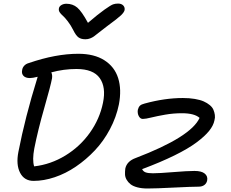

<svg xmlns="http://www.w3.org/2000/svg" viewBox="-20 -1030 1305 1085"><path d="M647 -1009.8Q666 -1009.8 676.3 -999.3Q686.5 -988.8 684.1 -973.1Q681.6 -960.9 664.1 -943.8Q646.5 -926.8 585 -881.8Q565.9 -867.7 542.5 -848.9Q519 -830.1 510.5 -824Q502 -817.9 489.5 -813Q477.1 -808.1 462.9 -808.1Q438.5 -808.1 423.8 -818.6Q409.2 -829.1 395 -857.9Q380.4 -887.2 363 -909.7Q345.7 -932.1 334.7 -941.4Q323.7 -950.7 317.1 -960.9Q310.5 -971.2 313 -982.9Q314.9 -994.1 327.1 -1001.5Q339.4 -1008.8 355 -1008.8Q391.1 -1008.8 416.5 -987.3Q441.9 -965.8 477.1 -900.9Q535.2 -950.7 570.8 -975.8Q606.4 -1001 619.1 -1005.4Q631.8 -1009.8 647 -1009.8ZM169.9 -7.8Q117.2 -7.8 93.5 -53.7Q69.8 -99.6 84 -171.9Q122.1 -367.7 189.9 -585.9Q191.4 -591.8 192.9 -596.2Q164.6 -588.9 148.9 -588.9Q124.5 -588.9 112.8 -601.3Q101.1 -613.8 105 -632.8Q106.4 -647 116.5 -658.2Q126.5 -669.4 143.1 -673.8Q294.9 -726.1 422.9 -726.1Q512.2 -726.1 569.8 -689.5Q627.4 -652.8 647.7 -588.6Q668 -524.4 651.9 -439.9Q637.2 -367.7 601.3 -300Q565.4 -232.4 516.1 -180.2Q466.8 -127.9 408.9 -88.6Q351.1 -49.3 289.3 -28.6Q227.5 -7.8 169.9 -7.8ZM173.8 -190.9Q161.6 -126 172.9 -89.8Q266.6 -100.6 349.4 -151.1Q432.1 -201.7 487.8 -279.8Q543.5 -357.9 562 -449.2Q580.1 -537.1 543.7 -588.6Q507.3 -640.1 412.1 -640.1Q340.3 -640.1 270 -621.1Q276.9 -606 273.9 -586.9Q266.6 -546.9 230.5 -420.9Q194.3 -294.9 173.8 -190.9ZM813 35.2Q780.8 35.2 756.1 28.6Q731.4 22 717.8 11.2Q704.1 0.5 695.6 -14.2Q687 -28.8 686.5 -44.7Q686 -60.5 688 -77.1Q696.8 -119.1 747.1 -137.2Q1059.1 -256.3 1107.9 -363.8Q1078.6 -390.1 1007.8 -390.1Q960 -390.1 913.8 -382.1Q867.7 -374 835.2 -366Q802.7 -357.9 787.1 -357.9Q772.9 -357.9 764.4 -373.5Q755.9 -389.2 758.8 -409.2Q762.7 -424.8 770.8 -432.6Q778.8 -440.4 796.9 -444.8Q911.1 -476.1 1013.2 -476.1Q1050.8 -476.1 1081.1 -470.9Q1111.3 -465.8 1131.1 -457Q1150.9 -448.2 1165.5 -436Q1180.2 -423.8 1186 -409.9Q1191.9 -396 1194.1 -380.6Q1196.3 -365.2 1191.9 -350.1Q1186.5 -321.3 1161.9 -290.5Q1137.2 -259.8 1090.3 -224.9Q1043.5 -189.9 965.6 -151.6Q887.7 -113.3 783.2 -74.2Q789.6 -60.5 803.7 -55.7Q817.9 -50.8 844.2 -50.8Q878.9 -50.8 959 -57.4Q1039.1 -64 1079.1 -64Q1118.7 -64 1136.7 -49.3Q1154.8 -34.7 1150.9 -11.2Q1147.9 5.4 1135.3 15.1Q1122.6 24.9 1102.1 24.9Q1064.5 24.9 962.4 30Q860.4 35.2 813 35.2Z"/></svg>

Font: Shantell Sans Bouncy
Style: Italic
Weight: 400
Italic angle: -11.31°
Designer: Stephen Nixon, Anya Danilova, Shantell Martin
Foundry: Arrow Type
Version: Version 1.006;[9816181b4]